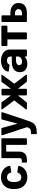

<svg xmlns="http://www.w3.org/2000/svg" viewBox="1533 -2095 761 3867"><g transform="rotate(-90 1913.5 -161.5)"><path d="M56 -142Q39 -192 39 -260Q39 -327 56 -376Q80 -444 139 -483Q198 -522 278 -522Q358 -522 418.5 -482Q479 -442 499 -381Q505 -367 507 -350V-348Q507 -335 492 -332L387 -316L382 -315Q370 -315 368 -327L365 -341Q358 -367 334 -384Q310 -401 277 -401Q245 -401 223 -385Q201 -369 192 -341Q181 -311 181 -259Q181 -207 191 -177Q200 -147 222.5 -130Q245 -113 277 -113Q308 -113 331.5 -129.5Q355 -146 364 -174L365 -179Q366 -183 372 -188.5Q378 -194 385 -193L490 -177Q498 -175 501.5 -170Q505 -165 504 -158Q502 -142 499 -135Q478 -68 417.5 -30Q357 8 278 8Q198 8 139.5 -32Q81 -72 56 -142Z M662 -169V-503Q662 -514 677 -514H1045Q1062 -514 1062 -503V-11Q1062 0 1045 0H946Q929 0 929 -11V-417H794V-165Q795 -133 786 -100Q777 -67 752.5 -41Q728 -15 688.5 -7Q649 1 589 1H581Q572 1 572 -11V-91Q572 -102 581 -102H588Q631 -100 646.5 -109.5Q662 -119 662 -153Q662 -163 662 -169Z M1145 182V100Q1145 83 1151 83H1157Q1219 83 1245.5 67.5Q1272 52 1284 4Q1286 -1 1284 -4L1123 -495Q1122 -497 1122 -501Q1122 -507 1126 -510.5Q1130 -514 1137 -514H1252Q1266 -514 1271 -500L1353 -202Q1354 -198 1357 -198Q1360 -198 1361 -202L1439 -499Q1442 -514 1458 -514H1573Q1582 -514 1586 -508.5Q1590 -503 1587 -495L1416 19Q1391 92 1365 128.5Q1339 165 1292 182Q1245 199 1159 199H1152Q1145 199 1145 182Z M1941 0Q1925 0 1925 -17V-173Q1920 -178 1918 -172L1792 -13Q1786 0 1773 0H1656Q1642 0 1642 -12L1644 -20L1822 -251Q1823 -256 1821 -259L1647 -493Q1643 -498 1643 -504Q1643 -509 1647 -511.5Q1651 -514 1657 -514H1772Q1783 -514 1792 -504L1918 -331Q1920 -328 1922.5 -328.5Q1925 -329 1925 -333V-495Q1925 -512 1941 -512H2043Q2059 -512 2059 -495V-333Q2059 -329 2061.5 -328.5Q2064 -328 2066 -331L2192 -504Q2202 -514 2212 -514H2327Q2334 -514 2337.5 -511.5Q2341 -509 2341 -504Q2341 -498 2337 -493L2164 -259Q2161 -256 2163 -251L2340 -20L2342 -12Q2342 0 2328 0H2211Q2198 0 2192 -13L2067 -172Q2064 -178 2059 -173V-17Q2059 0 2043 0Z M2849 -351V-17Q2849 0 2832 0H2725Q2708 0 2708 -17V-41Q2708 -45 2706 -45.5Q2704 -46 2701 -43Q2655 8 2564 8Q2487 8 2440 -30Q2393 -68 2393 -142Q2393 -219 2447 -261.5Q2501 -304 2601 -304H2702Q2708 -304 2708 -310V-331Q2708 -364 2687.5 -382.5Q2667 -401 2628 -401Q2598 -401 2578.5 -391Q2559 -381 2552 -363Q2546 -349 2532 -350L2421 -364Q2413 -365 2408.5 -368.5Q2404 -372 2405 -378Q2410 -419 2439.5 -452Q2469 -485 2517.5 -503.5Q2566 -522 2625 -522Q2690 -522 2741 -499.5Q2792 -477 2820.5 -438Q2849 -399 2849 -351ZM2708 -179V-214Q2708 -220 2702 -220H2631Q2586 -220 2560 -203Q2534 -186 2534 -155Q2534 -128 2553.5 -112.5Q2573 -97 2605 -97Q2648 -97 2678 -120Q2708 -143 2708 -179Z M3195 -393V-17Q3195 0 3178 0H3071Q3054 0 3054 -17V-393H2936Q2919 -393 2919 -410V-497Q2919 -514 2936 -514H3313Q3330 -514 3330 -497V-410Q3330 -393 3313 -393Z M3596 0H3420Q3404 0 3404 -12V-499Q3404 -512 3420 -512H3521Q3538 -512 3538 -499V-338Q3538 -333 3541 -333H3591Q3649 -333 3693 -313Q3737 -293 3761.5 -258Q3786 -223 3786 -178Q3786 -112 3762.5 -76Q3739 -40 3696 -20Q3653 0 3596 0ZM3578 -241H3541Q3538 -241 3538 -236V-103Q3538 -99 3541 -99H3578Q3616 -99 3639.5 -118Q3663 -137 3663 -171Q3663 -203 3639.5 -222Q3616 -241 3578 -241Z"/></g></svg>

Font: Barlow
Style: Bold
Weight: 700
Designer: Jeremy Tribby
Foundry: Jeremy Tribby
Version: Version 1.101 August 23, 2024